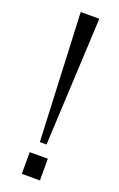

<svg xmlns="http://www.w3.org/2000/svg" viewBox="-136 -718 470 757"><g transform="rotate(20 99.5 -339.5)"><path d="M64 -91H140V0H64ZM88 -142 64 -679H142L116 -142Z"/></g></svg>

Font: Pavanam
Style: Regular
Weight: 400
Designer: Tharique Azeez
Foundry: Tharique Azeez
Version: Version 1.86; ttfautohint (v1.3) -l 8 -r 50 -G 200 -x 14 -D 